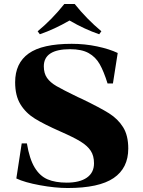

<svg xmlns="http://www.w3.org/2000/svg" viewBox="-20 -932 718 964"><path d="M489 -775 478 -760Q405 -785 329 -829Q253 -785 180 -760L169 -775Q241 -834 303 -912H355Q414 -838 489 -775ZM452 -112Q452 -150 435.5 -175Q419 -200 385 -221Q351 -242 285 -271Q201 -308 155 -336.5Q109 -365 82.5 -408.5Q56 -452 56 -519Q56 -615 124 -663.5Q192 -712 340 -712Q406 -712 467.5 -699Q529 -686 571 -666L547 -513H520Q501 -574 480.5 -610Q460 -646 425 -665.5Q390 -685 332 -685Q200 -685 200 -599Q200 -564 216 -541Q232 -518 264 -499.5Q296 -481 370 -445L390 -436Q483 -391 527.5 -363Q572 -335 598 -293.5Q624 -252 624 -186Q624 -88 550.5 -38Q477 12 320 12Q257 12 180.5 -2Q104 -16 62 -36L89 -212H115Q128 -134 154 -91Q180 -48 219 -31.5Q258 -15 315 -15Q380 -15 416 -40Q452 -65 452 -112Z"/></svg>

Font: Chonburi
Style: Regular
Weight: 400
Designer: Thanarat Vachiruckul and Stawix Ruecha
Foundry: Cadson Demak & Katatrad
Version: Version 1.000